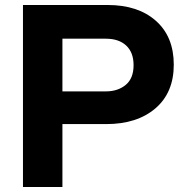

<svg xmlns="http://www.w3.org/2000/svg" viewBox="-20 -749 749 769"><path d="M72 0V-729H411Q533 -729 604.5 -665.5Q676 -602 676 -490Q676 -378 602.5 -315Q529 -252 405 -252H230V0ZM404 -594H230V-383H404Q452 -383 483.5 -409Q515 -435 515 -488Q515 -539 485.5 -566.5Q456 -594 404 -594Z"/></svg>

Font: BDO Grotesk
Style: Bold
Weight: 700
Designer: Deni Anggara
Foundry: Lokal Container
Version: Version 2.000